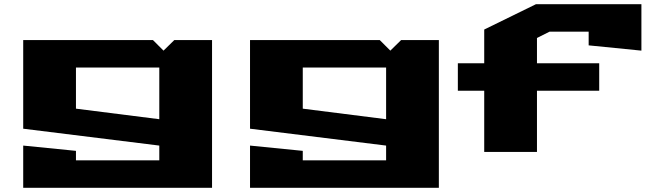

<svg xmlns="http://www.w3.org/2000/svg" viewBox="-20 -720 3060 910"><path d="M90 -30 340 -5V40H735V-30L90 -110V-530H705L755 -480L806 -530H985V170H90ZM340 -205 735 -155V-400H340Z M1165 -30 1415 -5V40H1810V-30L1165 -110V-530H1780L1830 -480L1881 -530H2060V170H1165ZM1415 -205 1810 -155V-400H1415Z M2150 -290V-420H2275V-580L2520 -700H3020V-480L2770 -505V-570H2585L2525 -540V-420H2820V-290H2525V0H2275V-290Z"/></svg>

Font: Stalinist One
Style: Regular
Weight: 400
Designer: Jovanny Lemonad
Foundry: Alexey Maslov, Jovanny Lemonad
Version: Version 3.004